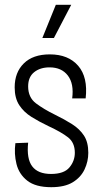

<svg xmlns="http://www.w3.org/2000/svg" viewBox="-20 -766 427 798"><path d="M193 12Q128 12 93.5 -15Q59 -42 48.5 -84.5Q38 -127 44 -171L97 -173Q90 -106 114 -74.5Q138 -43 192 -43Q246 -43 268.5 -70Q291 -97 291 -131Q291 -173 263 -195Q235 -217 181 -242Q143 -260 111 -280Q79 -300 60 -329Q41 -358 41 -403Q41 -465 79 -502.5Q117 -540 187 -540Q264 -540 305 -492.5Q346 -445 336 -357H280Q288 -418 262 -452Q236 -486 186 -486Q147 -486 122 -466Q97 -446 97 -407Q97 -361 129.5 -336.5Q162 -312 209 -289Q248 -270 279.5 -250Q311 -230 329 -202.5Q347 -175 347 -131Q347 -95 331.5 -62Q316 -29 282.5 -8.5Q249 12 193 12ZM204 -608H156L212 -746H276Z"/></svg>

Font: Bricolage Grotesque 10pt Condensed ExtraLight
Style: Regular
Weight: 200
Width: 3
Designer: Mathieu Triay
Foundry: Atelier Triay
Version: Version 1.000; ttfautohint (v1.8.4.7-5d5b);gftools[0.9.32]